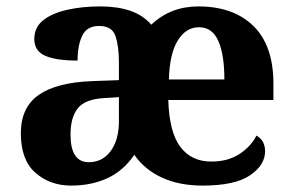

<svg xmlns="http://www.w3.org/2000/svg" viewBox="-20 -569 915 599"><path d="M202 10Q136 10 90.5 -30Q45 -70 45 -153Q45 -234 101 -273Q157 -312 269 -316L351 -319V-374Q351 -424 340.5 -456Q330 -488 289 -488Q251 -488 236.5 -457.5Q222 -427 222 -380Q155 -380 121 -395Q87 -410 87 -447Q87 -484 115 -506Q143 -528 190 -538.5Q237 -549 293 -549Q346 -549 386 -535.5Q426 -522 452 -492Q512 -549 599 -549Q708 -549 770.5 -488Q833 -427 833 -308V-257H505Q508 -157 542.5 -111Q577 -65 639 -65Q691 -65 727 -88.5Q763 -112 780 -146Q807 -131 807 -97Q807 -54 760 -22Q713 10 612 10Q539 10 485 -15Q431 -40 399 -86Q365 -36 315 -13Q265 10 202 10ZM680 -321Q680 -399 661 -441.5Q642 -484 601 -484Q560 -484 534.5 -442.5Q509 -401 507 -321ZM257 -63Q300 -63 325.5 -98Q351 -133 351 -191V-266L306 -263Q246 -260 223 -231.5Q200 -203 200 -149Q200 -63 257 -63Z"/></svg>

Font: Noto Serif Oriya
Style: Bold
Weight: 700
Designer: David Williams
Foundry: Google LLC, David Williams
Version: Version 1.051; ttfautohint (v1.8.4.7-5d5b)